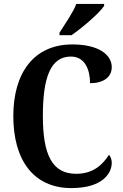

<svg xmlns="http://www.w3.org/2000/svg" viewBox="-20 -951 627 981"><path d="M284 -784V-771H345C402 -810 490 -886 512 -921V-931H370C353 -886 311 -827 284 -784ZM345 10C504 10 551 -66 551 -119C551 -135 545 -152 537 -160C506 -113 460 -63 369 -63C246 -63 199 -161 199 -358C199 -550 236 -662 342 -662C416 -662 440 -592 440 -526C513 -526 551 -560 551 -608C551 -672 483 -724 350 -724C151 -724 48 -576 48 -358C48 -137 148 10 345 10Z"/></svg>

Font: Noto Serif Devanagari Condensed
Style: Bold
Weight: 700
Width: 3
Designer: Universal Thirst, Indian Type Foundry and the Monotype Design Team
Foundry: Monotype Imaging Inc.
Version: Version 2.004